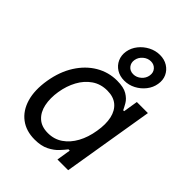

<svg xmlns="http://www.w3.org/2000/svg" viewBox="-235 -949 1083 1083"><g transform="rotate(45 307.0 -407.0)"><path d="M234.9 11.7Q167 11.7 120.6 -23.2Q74.2 -58.1 55.4 -121.8Q36.6 -185.5 50.8 -272Q65.4 -358.9 105.5 -421.6Q145.5 -484.4 203.6 -518.6Q261.7 -552.7 329.6 -552.7Q382.3 -552.7 410.6 -535.4Q439 -518.1 451.9 -495.8Q464.8 -473.6 471.7 -458.5H479L493.2 -545.9H581.5L491.2 0H405.8L419.4 -84.5H409.2Q397 -68.4 376 -45.7Q355 -22.9 320.8 -5.6Q286.6 11.7 234.9 11.7ZM262.2 -66.9Q312 -66.9 350.3 -93.3Q388.7 -119.6 414.1 -166Q439.5 -212.4 449.2 -272.9Q459.5 -333.5 449.5 -378.7Q439.5 -423.8 409.4 -449Q379.4 -474.1 329.6 -474.1Q277.3 -474.1 238 -447Q198.7 -419.9 174.1 -374.5Q149.4 -329.1 140.1 -272.9Q130.9 -215.8 140.6 -168.9Q150.4 -122.1 180.7 -94.5Q210.9 -66.9 262.2 -66.9ZM357.4 -580.6Q321.8 -580.6 295.4 -597.2Q269 -613.8 256.3 -641.8Q243.7 -669.9 249 -703.6Q254.9 -737.8 276.9 -765.4Q298.8 -793 330.8 -809.6Q362.8 -826.2 397.9 -826.2Q433.6 -826.2 460 -809.6Q486.3 -793 499 -765.4Q511.7 -737.8 505.9 -703.6Q500.5 -669.9 478.5 -641.8Q456.5 -613.8 424.8 -597.2Q393.1 -580.6 357.4 -580.6ZM367.7 -642.1Q393.6 -642.1 414.3 -660.2Q435.1 -678.2 439 -704.1Q442.9 -730 427.5 -747.3Q412.1 -764.6 387.7 -764.6Q362.3 -764.6 341.6 -747.1Q320.8 -729.5 316.4 -704.1Q312 -678.7 326.9 -660.4Q341.8 -642.1 367.7 -642.1Z"/></g></svg>

Font: Inter
Style: Italic
Weight: 400
Italic angle: -9.3988°
Designer: Rasmus Andersson
Foundry: rsms
Version: Version 4.001;git-66647c0bb